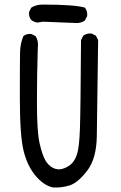

<svg xmlns="http://www.w3.org/2000/svg" viewBox="-20 -829 540 855"><path d="M216.8 5.9Q175.8 -2 138.7 -45.9Q101.6 -89.8 85 -157.7Q68.4 -225.6 68.4 -392.6Q68.4 -559.6 69.3 -597.2Q70.3 -634.8 84 -668Q97.7 -679.7 119.1 -677.7L138.7 -668Q152.3 -646.5 148.4 -616.2Q144.5 -501 144.5 -372.1Q144.5 -243.2 156.2 -191.4Q168 -139.6 181.6 -115.7Q195.3 -91.8 215.8 -81.5Q236.3 -71.3 256.3 -76.7Q276.4 -82 293.9 -95.7Q311.5 -109.4 322.3 -140.1Q333 -170.9 335.9 -254.9Q338.9 -338.9 340.8 -650.4L350.6 -669.9Q366.2 -681.6 387.7 -679.7L407.2 -669.9L417 -650.4Q413.1 -319.3 411.1 -220.7Q409.2 -122.1 368.2 -68.8Q327.1 -15.6 291.5 -3.9Q255.9 7.8 216.8 5.9ZM315.4 -726.6 171.9 -732.4 146.5 -728.5Q130.9 -730.5 119.1 -740.2Q107.4 -753.9 109.4 -775.4L119.1 -794.9Q140.6 -808.6 169.9 -808.6Q313.5 -808.6 358.4 -794.9Q370.1 -779.3 368.2 -757.8L358.4 -738.3Q340.8 -724.6 315.4 -726.6Z"/></svg>

Font: JasonHandwriting2
Style: Regular
Weight: 400
Version: Version 1.05.10